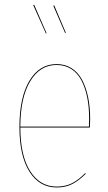

<svg xmlns="http://www.w3.org/2000/svg" viewBox="-20 -806 471 835"><path d="M182.6 -661.6 179.7 -660.2 124.5 -783.7 128.4 -785.6ZM266.1 -664.1 263.2 -662.1 211.9 -780.8 215.8 -782.7ZM372.1 -287.6Q372.1 -272 370.6 -251.5H68.4Q68.8 -128.4 111.3 -61.5Q153.8 5.4 226.6 5.4Q264.2 5.4 292.7 -9Q321.3 -23.4 350.6 -53.2L353 -50.3Q322.8 -20 293.9 -5.4Q265.1 9.3 226.6 9.3Q151.4 9.3 107.9 -59.6Q64.5 -128.4 64.5 -253.4Q64.5 -382.3 107.9 -454.8Q151.4 -527.3 226.1 -527.3Q263.2 -527.3 291.5 -509.3Q319.8 -491.2 337.2 -458.5Q354.5 -425.8 363.3 -382.8Q372.1 -339.8 372.1 -287.6ZM366.7 -255.4Q367.7 -268.1 367.7 -288.6Q367.7 -339.8 359.4 -381.8Q351.1 -423.8 334.2 -456.1Q317.4 -488.3 289.8 -505.9Q262.2 -523.4 226.1 -523.4Q153.8 -523.4 111.3 -452.6Q68.8 -381.8 68.4 -255.4Z"/></svg>

Font: Fira Sans Compressed Four
Style: Regular
Weight: 100
Width: 1
Designer: Carrois Corporate & Edenspiekermann AG
Foundry: Carrois Corporate GbR & Edenspiekermann AG
Version: Version 4.203;PS 004.203;hotconv 1.0.88;makeotf.lib2.5.64775